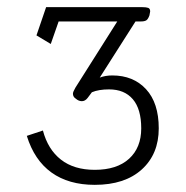

<svg xmlns="http://www.w3.org/2000/svg" viewBox="-20 -920 519 537"><path d="M55 -540 100 -555Q114 -502 150.5 -473.5Q187 -445 245 -445Q307 -445 341 -476Q375 -507 375 -561Q375 -615 351.5 -642.5Q328 -670 285 -670Q256 -670 237 -662L225 -646Q218 -637 209 -637Q200 -637 192 -644Q184 -649 184 -658Q184 -663 191 -675L308 -860H144L122 -797L82 -821L109 -900H378Q389 -900 394.5 -898Q400 -896 400 -888Q400 -887 398 -877Q394 -866 389 -863Q384 -860 374 -860H359L259 -703Q275 -709 294 -709Q353 -709 388.5 -670.5Q424 -632 424 -561Q424 -489 376.5 -446Q329 -403 245 -403Q172 -403 124 -437.5Q76 -472 55 -540Z"/></svg>

Font: Niramit ExtraLight
Style: Regular
Weight: 200
Designer: Katatrad Aksorn Co.,Ltd.
Foundry: Cadson Demak Co.,Ltd.
Version: Version 1.000; ttfautohint (v1.6)